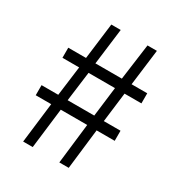

<svg xmlns="http://www.w3.org/2000/svg" viewBox="-172 -840 892 956"><g transform="rotate(30 274.5 -362.0)"><path d="M129 -231H40V-289H136L158 -459H62V-517H164L190 -724H244L218 -517H370L398 -724H452L426 -517H516V-459H419L398 -289H494V-231H390L363 0H309L336 -231H184L156 0H101ZM343 -289 364 -459H212L190 -289Z"/></g></svg>

Font: Source Han Sans CN Normal
Style: Regular
Weight: 350
Designer: Ryoko NISHIZUKA 西塚涼子 (kana, bopomofo & ideographs); Paul D. Hunt (Latin, Greek & Cyrillic); Sandoll Communications 산돌커뮤니
Foundry: Adobe
Version: Version 2.004;hotconv 1.0.118;makeotfexe 2.5.65603